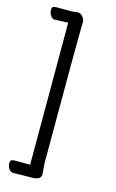

<svg xmlns="http://www.w3.org/2000/svg" viewBox="-139 -827 628 1037"><g transform="rotate(15 175.0 -308.5)"><path d="M50 156Q33 156 23.5 141.5Q14 127 14 110Q14 89 35 89H125V-705L48 -702Q36 -702 26.5 -717Q17 -732 17 -749Q17 -769 37 -769H124Q139 -769 159 -773Q177 -773 189 -758Q201 -743 201 -730Q198 -667 198 62L203 121Q203 154 154 154Q56 155 50 156Z"/></g></svg>

Font: LXGW WenKai Medium
Style: Regular
Weight: 500
Designer: LXGW / Fontworks Inc.
Foundry: LXGW / Fontworks Inc.
Version: Version 1.501; October 10, 2024